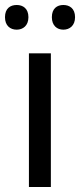

<svg xmlns="http://www.w3.org/2000/svg" viewBox="-31 -750 321 770"><path d="M-11 -681C-11 -647 10 -631 36 -631C61 -631 83 -647 83 -681C83 -716 61 -730 36 -730C10 -730 -11 -716 -11 -681ZM177 -681C177 -647 198 -631 223 -631C248 -631 270 -647 270 -681C270 -716 248 -730 223 -730C198 -730 177 -716 177 -681ZM173 0V-536H85V0Z"/></svg>

Font: Noto Sans Gujarati UI
Style: Regular
Weight: 400
Designer: Jelle Bosma - Monotype Design Team, Universal Thirst
Foundry: Monotype Imaging Inc.
Version: Version 2.106